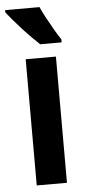

<svg xmlns="http://www.w3.org/2000/svg" viewBox="-69 -797 367 829"><g transform="rotate(-5 115.0 -383.0)"><path d="M187 0H56V-547H187ZM135 -766Q144 -745 159.5 -716.5Q175 -688 190.5 -661.5Q206 -635 217 -619V-606H124Q111 -618 91.5 -637.5Q72 -657 51.5 -679.5Q31 -702 13.5 -722.5Q-4 -743 -14 -756V-766Z"/></g></svg>

Font: Noto Sans Lao ExtraCondensed
Style: Bold
Weight: 700
Width: 2
Designer: Monotype Design Team
Foundry: Monotype Imaging Inc.
Version: Version 2.003; ttfautohint (v1.8.4.7-5d5b)